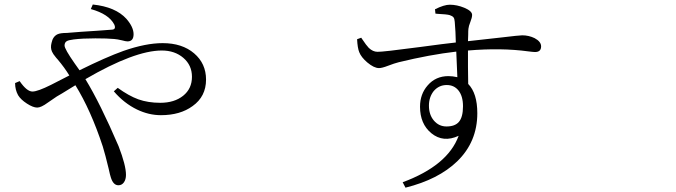

<svg xmlns="http://www.w3.org/2000/svg" viewBox="-20 -781 3040 864"><path d="M512.7 52.7Q489.3 52.7 478.5 16.6Q475.6 8.8 468.8 -22.5Q454.1 -84 442.4 -122.1Q388.7 -285.2 319.3 -397.5Q298.8 -385.7 258.8 -360.4Q243.2 -351.6 235.4 -346.7Q218.8 -335.9 195.3 -319.3Q165 -296.9 147.5 -296.9Q128.9 -296.9 101.1 -314.9Q73.2 -333 61.5 -352.5Q47.9 -377 47.9 -407.2L68.4 -416Q100.6 -369.1 126 -369.1Q149.4 -369.1 210 -399.4L292 -441.4Q270.5 -476.6 240.2 -512.7Q238.3 -515.6 232.4 -521.5Q217.8 -539.1 213.9 -548.8Q206.1 -566.4 211.9 -587.9Q217.8 -617.2 239.3 -627Q252 -632.8 281.2 -632.8Q289.1 -633.8 293 -633.8Q336.9 -637.7 417 -642.6Q470.7 -646.5 483.4 -647.5Q503.9 -648.4 494.1 -670.9Q469.7 -717.8 388.7 -740.2L397.5 -760.7Q500 -750 548.8 -696.3Q581.1 -659.2 581.1 -627Q581.1 -594.7 553.7 -594.7Q545.9 -594.7 528.3 -599.6Q507.8 -604.5 494.1 -605.5Q462.9 -608.4 409.2 -608.4Q350.6 -608.4 311.5 -603.5Q288.1 -600.6 280.3 -595.7Q270.5 -589.8 270.5 -576.2Q270.5 -560.5 316.4 -495.1Q331.1 -474.6 337.9 -464.8Q456.1 -523.4 535.2 -551.8Q635.7 -586.9 711.9 -586.9Q799.8 -586.9 853.5 -541Q907.2 -495.1 907.2 -422.9Q907.2 -346.7 846.7 -303.7Q791 -262.7 704.1 -262.7Q649.4 -262.7 596.7 -288.1Q538.1 -316.4 492.2 -370.1L509.8 -385.7Q559.6 -349.6 602.5 -334Q646.5 -318.4 701.2 -318.4Q764.6 -318.4 804.2 -350.1Q843.8 -381.8 843.8 -435.5Q843.8 -487.3 805.2 -520.5Q766.6 -553.7 708 -553.7Q585.9 -553.7 364.3 -424.8Q430.7 -316.4 513.7 -123Q546.9 -37.1 546.9 5.9Q546.9 26.4 537.6 39.6Q528.3 52.7 512.7 52.7Z M1804.7 63.5 1792 39.1Q1995.1 -36.1 2043.9 -169.9Q1974.6 -137.7 1920.9 -181.6Q1870.1 -223.6 1870.1 -300.8Q1870.1 -357.4 1904.3 -396.5Q1940.4 -438.5 1998 -438.5Q2016.6 -438.5 2038.1 -433.6Q2037.1 -458 2034.2 -525.4Q2033.2 -541 2033.2 -548.8Q1915 -535.2 1774.4 -501Q1754.9 -496.1 1727.1 -485.4Q1699.2 -474.6 1685.5 -474.6Q1663.1 -474.6 1632.8 -500Q1605.5 -523.4 1596.7 -545.9Q1588.9 -564.5 1586.9 -604.5L1605.5 -611.3Q1606.4 -609.4 1609.4 -605.5Q1628.9 -576.2 1639.6 -565.4Q1658.2 -547.9 1678.7 -547.9Q1700.2 -546.9 1869.1 -569.3Q1985.4 -585 2031.2 -589.8Q2030.3 -638.7 2026.4 -682.6Q2025.4 -697.3 2020.5 -703.1Q2015.6 -709 2003.9 -712.9Q1991.2 -716.8 1948.2 -718.8Q1942.4 -719.7 1939.5 -719.7L1937.5 -739.3Q1978.5 -759.8 2003.9 -759.8Q2036.1 -759.8 2069.3 -746.1Q2104.5 -731.4 2104.5 -713.9Q2104.5 -702.1 2096.7 -682.6Q2088.9 -663.1 2087.9 -651.4Q2086.9 -644.5 2086.9 -624Q2085.9 -605.5 2085.9 -595.7Q2150.4 -602.5 2235.4 -612.3Q2317.4 -622.1 2330.1 -622.1Q2359.4 -622.1 2385.7 -609.4Q2415 -593.8 2415 -572.3Q2415 -546.9 2387.7 -546.9Q2379.9 -546.9 2357.4 -549.8Q2235.4 -566.4 2085.9 -553.7Q2085.9 -530.3 2085.9 -480.5Q2086.9 -427.7 2086.9 -403.3Q2127.9 -361.3 2127.9 -271.5Q2127.9 -142.6 2037.1 -54.7Q1953.1 26.4 1804.7 63.5ZM1989.3 -211.9Q2027.3 -211.9 2044.9 -232.4Q2063.5 -253.9 2063.5 -302.7Q2063.5 -348.6 2043 -374Q2023.4 -398.4 1990.2 -398.4Q1955.1 -398.4 1931.6 -371.1Q1910.2 -343.8 1910.2 -305.7Q1910.2 -264.6 1932.6 -238.3Q1955.1 -211.9 1989.3 -211.9Z"/></svg>

Font: Bpmf GenYo Min R
Style: R
Weight: 400
Foundry: But Ko
Version: Version 1.320